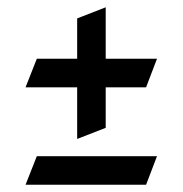

<svg xmlns="http://www.w3.org/2000/svg" viewBox="-20 -571 507 532"><path d="M415 -408.2 384.8 -329.1H272.9V-216.8L193.8 -186V-329.1H50.8L82 -408.2H193.8V-520L272.9 -550.8V-408.2ZM415 -138.2 384.8 -59.1H50.8L82 -138.2Z"/></svg>

Font: Redressed
Style: Regular
Weight: 400
Designer: Astigmatic (AOETI)
Foundry: Astigmatic (AOETI)
Version: Version 1.000